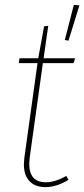

<svg xmlns="http://www.w3.org/2000/svg" viewBox="-20 -758 346 788"><path d="M102 -112Q100 -94 100 -86Q100 -10 168 -10Q207 -10 252 -36L261 -20Q212 10 166 10Q125 10 101.5 -14Q78 -38 78 -84Q78 -91 80 -111L134 -499H57L60 -519H137L161 -650L178 -652L159 -519H288L282 -499H156ZM283 -738 306 -736 261 -591 246 -594Z"/></svg>

Font: Fira Sans Condensed Thin
Style: Italic
Weight: 250
Width: 3
Italic angle: -8°
Designer: Carrois Corporate & Edenspiekermann AG
Foundry: Carrois Corporate GbR & Edenspiekermann AG
Version: Version 4.203